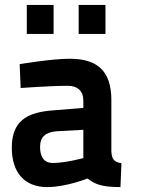

<svg xmlns="http://www.w3.org/2000/svg" viewBox="-20 -750 572 781"><path d="M433 -342C433 -465 373 -511 263 -511C189 -511 60 -489 60 -489L64 -392C64 -392 183 -401 257 -401C295 -401 319 -380 319 -341V-311L195 -301C87 -293 28 -256 28 -149C28 -50 78 11 172 11C250 11 336 -24 336 -24C366 -1 392 11 470 11L474 -86C445 -91 434 -101 433 -136ZM319 -222V-107C319 -107 247 -87 194 -87C161 -87 143 -110 143 -152C143 -193 165 -212 209 -216ZM89 -612H198V-730H89ZM300 -612H409V-730H300Z"/></svg>

Font: TitilliumText22L
Style: 800 wt
Weight: 800
Designer: Campivisivi
Foundry: Campivisivi
Version: 1.000